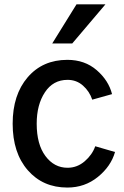

<svg xmlns="http://www.w3.org/2000/svg" viewBox="-20 -843 568 881"><path d="M219.7 -643.6 331.1 -823.2H463.9L311.5 -643.6ZM38.1 -275.4Q38.1 -408.2 106.9 -488.3Q175.8 -568.4 289.1 -568.4Q369.1 -568.4 423.8 -521Q478.5 -473.6 494.1 -411.1L403.3 -385.7Q390.6 -423.8 360.8 -450.2Q331.1 -476.6 290 -476.6Q223.6 -476.6 186 -419.4Q148.4 -362.3 148.4 -275.4Q148.4 -180.7 188.5 -127Q228.5 -73.2 290 -73.2Q334 -73.2 368.7 -103Q403.3 -132.8 417 -171.9L507.8 -145.5Q489.3 -80.1 429.2 -31.2Q369.1 17.6 289.1 17.6Q176.8 17.6 107.4 -62Q38.1 -141.6 38.1 -275.4Z"/></svg>

Font: Gothic A1 SemiBold
Style: Regular
Weight: 600
Version: Version 2.50